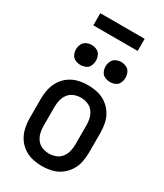

<svg xmlns="http://www.w3.org/2000/svg" viewBox="-231 -1028 961 1125"><g transform="rotate(30 250.0 -465.5)"><path d="M150 -618Q168 -618 185 -625.5Q202 -633 209.5 -650Q217 -667 217 -685Q217 -703 209.5 -720Q202 -737 185 -745Q168 -753 150 -753Q132 -753 115 -745Q98 -737 90 -720Q82 -703 82 -685Q82 -667 90 -650Q98 -633 115 -625.5Q132 -618 150 -618ZM350 -618Q368 -618 385 -625.5Q402 -633 409.5 -650Q417 -667 417 -685Q417 -703 409.5 -720Q402 -737 385 -745Q368 -753 350 -753Q332 -753 315 -745Q298 -737 290 -720Q282 -703 282 -685Q282 -667 290 -650Q298 -633 315 -625.5Q332 -618 350 -618ZM250 8Q283 8 315.5 0.5Q348 -7 375 -26.5Q402 -46 420 -74Q438 -102 444.5 -134.5Q451 -167 451 -200V-330Q451 -363 444.5 -395.5Q438 -428 420 -456Q402 -484 375 -503.5Q348 -523 315.5 -530.5Q283 -538 250 -538Q217 -538 185 -530.5Q153 -523 125.5 -503.5Q98 -484 80.5 -456Q63 -428 56 -395.5Q49 -363 49 -330V-200Q49 -167 56 -134.5Q63 -102 80.5 -74Q98 -46 125.5 -26.5Q153 -7 185 0.5Q217 8 250 8ZM250 -76Q227 -76 204.5 -84.5Q182 -93 167.5 -112Q153 -131 147.5 -154Q142 -177 142 -200V-330Q142 -353 147.5 -376Q153 -399 167.5 -418Q182 -437 204.5 -445.5Q227 -454 250 -454Q273 -454 295.5 -445.5Q318 -437 332.5 -418Q347 -399 352.5 -376Q358 -353 358 -330V-200Q358 -177 352.5 -154Q347 -131 332.5 -112Q318 -93 295.5 -84.5Q273 -76 250 -76ZM100 -857H400V-939H100Z"/></g></svg>

Font: Iosevka SS08 Medium
Style: Regular
Weight: 500
Monospace: yes
Designer: Belleve Invis
Foundry: Belleve Invis
Version: Version 3.4.3; ttfautohint (v1.8.3)